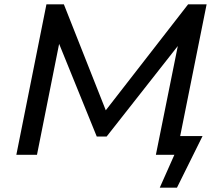

<svg xmlns="http://www.w3.org/2000/svg" viewBox="-20 -720 1023 893"><path d="M941 -700H855L472 -207L277 -700H196L56 0H152L255 -516L430 -85H476L807 -506L705 0H791L723 153H803L922 -87H818Z"/></svg>

Font: AWKNG-Font Medium
Style: Italic
Weight: 500
Italic angle: -11.3°
Designer: Awakening Church
Foundry: Awakening Church
Version: Version 1.700;PS 001.700;hotconv 1.0.88;makeotf.lib2.5.64775